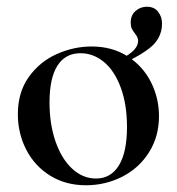

<svg xmlns="http://www.w3.org/2000/svg" viewBox="-20 -537 526 570"><path d="M33 -198Q33 -263 65.5 -308.5Q98 -354 148.5 -376.5Q199 -399 252 -399Q313 -399 358.5 -370Q404 -341 428 -293.5Q452 -246 452 -192Q452 -132 422.5 -85Q393 -38 343 -12.5Q293 13 235 13Q175 13 129 -15.5Q83 -44 58 -92.5Q33 -141 33 -198ZM357 -160Q357 -227 338.5 -277Q320 -327 288.5 -353Q257 -379 219 -379Q174 -379 150.5 -342Q127 -305 127 -233Q127 -168 145 -116.5Q163 -65 194.5 -36Q226 -7 265 -7Q309 -7 333 -46Q357 -85 357 -160ZM390 -416Q390 -426 381 -437Q374 -446 371 -452.5Q368 -459 368 -470Q368 -492 382.5 -504.5Q397 -517 416 -517Q438 -517 449.5 -502Q461 -487 461 -467Q461 -422 422 -392.5Q383 -363 319 -338L316 -352Q390 -381 390 -416Z"/></svg>

Font: Cormorant Garamond SemiBold
Style: Regular
Weight: 600
Designer: Christian Thalmann (Catharsis Fonts)
Foundry: Catharsis Fonts
Version: Version 4.000